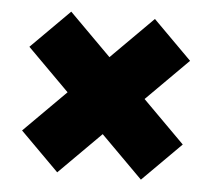

<svg xmlns="http://www.w3.org/2000/svg" viewBox="-41 -651 600 544"><g transform="rotate(5 259.5 -379.5)"><path d="M140.5 -151.5 31 -261 150 -380 31 -499 140.5 -608.5 259.5 -489.5 378.5 -608.5 488 -499 369 -380 488 -261 378.5 -151.5 259.5 -270.5Z"/></g></svg>

Font: Encode Sans SemiCondensed SemiCondensed Black
Style: Regular
Weight: 900
Width: 4
Designer: Multiple Designers
Foundry: Impallari Type
Version: Version 3.000; ttfautohint (v1.8.3) -l 8 -r 50 -G 200 -x 14 